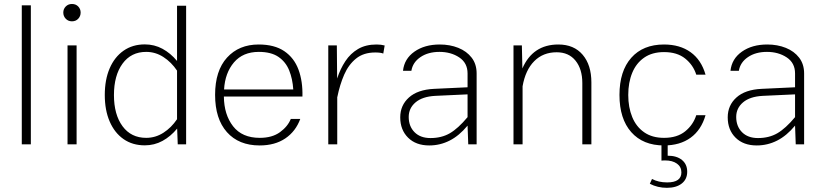

<svg xmlns="http://www.w3.org/2000/svg" viewBox="-20 -715 4100 951"><path d="M132.8 0H87.9V-688.5H132.8Z M293.5 -652.8Q293.5 -670.4 305.7 -682.9Q317.9 -695.3 336.4 -695.3Q355.5 -695.3 367.4 -682.9Q379.4 -670.4 379.4 -652.8Q379.4 -634.8 367.4 -622.1Q355.5 -609.4 336.4 -609.4Q317.9 -609.4 305.7 -622.1Q293.5 -634.8 293.5 -652.8ZM314.5 -490.2H359.4V0H314.5Z M499 -244.6Q499 -320.3 523.2 -376.5Q547.4 -432.6 592 -463.9Q636.7 -495.1 697.3 -495.1Q744.6 -495.1 784.7 -473.4Q824.7 -451.7 856.9 -413.1V-686.5H901.9V0H860.4L857.4 -78.1Q825.2 -39.1 784.9 -17.1Q744.6 4.9 697.3 4.9Q636.2 4.9 591.8 -26.1Q547.4 -57.1 523.2 -113.3Q499 -169.4 499 -244.6ZM544.4 -244.1Q544.4 -147.5 586.9 -89.8Q629.4 -32.2 704.1 -32.2Q750 -32.2 789.3 -57.4Q828.6 -82.5 856.9 -124.5V-365.2Q828.6 -407.2 789.3 -432.6Q750 -458 704.1 -458Q629.4 -458 586.9 -399.7Q544.4 -341.3 544.4 -244.1Z M1088.9 -236.8Q1089.8 -147 1134.5 -89.6Q1179.2 -32.2 1266.6 -32.2Q1328.1 -32.2 1366.7 -60.3Q1405.3 -88.4 1420.4 -126H1467.3Q1444.8 -64.5 1393.3 -29.5Q1341.8 5.4 1266.1 5.4Q1162.6 5.4 1104 -60.5Q1045.4 -126.5 1045.4 -245.1Q1045.4 -364.7 1104.5 -429.7Q1163.6 -494.6 1261.2 -494.6Q1339.8 -494.6 1388.4 -461.4Q1437 -428.2 1458.5 -370.1Q1480 -312 1478 -236.8ZM1089.8 -272H1432.6Q1429.2 -324.2 1412.4 -366.2Q1395.5 -408.2 1359.4 -433.1Q1323.2 -458 1261.7 -458Q1183.1 -458 1138.9 -406Q1094.7 -354 1089.8 -272Z M1606 -490.2H1648.4L1649.9 -326.2Q1665.5 -374 1690.7 -412.1Q1715.8 -450.2 1753.7 -472.4Q1791.5 -494.6 1845.2 -494.6Q1867.7 -494.6 1885.3 -489.7L1878.4 -449.7Q1865.7 -455.1 1838.9 -455.1Q1780.8 -455.1 1743.7 -425Q1706.5 -395 1684.8 -345.2Q1663.1 -295.4 1650.9 -234.9L1650.4 -235.4V0H1606Z M2340.8 -351.1V0H2299.3L2295.9 -92.8Q2254.4 -42.5 2207 -18.6Q2159.7 5.4 2106 5.4Q2040 5.4 2001.2 -33.2Q1962.4 -71.8 1962.4 -133.8Q1962.4 -193.4 2005.6 -232.2Q2048.8 -271 2129.9 -274.9L2295.9 -282.7V-351.1Q2295.9 -403.3 2254.6 -430.7Q2213.4 -458 2156.7 -458Q2100.6 -458 2062.5 -432.1Q2024.4 -406.2 2017.6 -364.3H1976.1Q1982.4 -423.8 2032.7 -459.2Q2083 -494.6 2158.2 -494.6Q2208.5 -494.6 2250 -478Q2291.5 -461.4 2316.2 -429.4Q2340.8 -397.5 2340.8 -351.1ZM2004.4 -135.7Q2004.4 -89.4 2033.2 -60.3Q2062 -31.2 2112.3 -31.2Q2167 -31.2 2208 -54.9Q2249 -78.6 2295.9 -134.8V-247.6L2135.7 -240.2Q2072.3 -236.8 2038.3 -208Q2004.4 -179.2 2004.4 -135.7Z M2568.4 0H2523.4V-490.2H2564.9L2567.4 -376Q2619.1 -494.6 2745.6 -494.6Q2822.8 -494.6 2866 -443.8Q2909.2 -393.1 2909.2 -306.6V0H2864.3V-303.7Q2864.3 -373 2830.6 -414.6Q2796.9 -456.1 2737.3 -456.1Q2669.9 -456.1 2626.2 -412.1Q2582.5 -368.2 2568.4 -287.6Z M3269 -494.6Q3347.7 -494.6 3400.6 -456.5Q3453.6 -418.5 3474.6 -345.2H3428.7Q3413.6 -393.1 3373.8 -425Q3334 -457 3269 -457Q3210.4 -457 3170.9 -429.7Q3131.3 -402.3 3111.6 -354.5Q3091.8 -306.6 3091.8 -244.6Q3091.8 -183.1 3111.6 -135Q3131.3 -86.9 3170.9 -59.6Q3210.4 -32.2 3269 -32.2Q3334 -32.2 3373.8 -64.5Q3413.6 -96.7 3428.7 -144.5H3474.6Q3453.6 -71.3 3400.9 -33Q3348.1 5.4 3269 5.4Q3165 5.4 3106.7 -60.5Q3048.3 -126.5 3048.3 -244.6Q3048.3 -362.8 3106.7 -428.7Q3165 -494.6 3269 -494.6ZM3383.8 135.7Q3383.8 172.9 3356.7 194.1Q3329.6 215.3 3283.2 215.3Q3237.3 215.3 3198.7 195.3L3209.5 171.4Q3241.2 188.5 3284.7 188.5Q3355 188.5 3355 138.7Q3355 111.3 3333 95.5Q3311 79.6 3273.9 79.6Q3270 79.6 3265.4 79.8Q3260.7 80.1 3256.3 80.6V-0.5H3287.1V56.2Q3332 56.2 3357.9 77.4Q3383.8 98.6 3383.8 135.7Z M3962.9 -351.1V0H3921.4L3918 -92.8Q3876.5 -42.5 3829.1 -18.6Q3781.7 5.4 3728 5.4Q3662.1 5.4 3623.3 -33.2Q3584.5 -71.8 3584.5 -133.8Q3584.5 -193.4 3627.7 -232.2Q3670.9 -271 3752 -274.9L3918 -282.7V-351.1Q3918 -403.3 3876.7 -430.7Q3835.4 -458 3778.8 -458Q3722.7 -458 3684.6 -432.1Q3646.5 -406.2 3639.6 -364.3H3598.1Q3604.5 -423.8 3654.8 -459.2Q3705.1 -494.6 3780.3 -494.6Q3830.6 -494.6 3872.1 -478Q3913.6 -461.4 3938.2 -429.4Q3962.9 -397.5 3962.9 -351.1ZM3626.5 -135.7Q3626.5 -89.4 3655.3 -60.3Q3684.1 -31.2 3734.4 -31.2Q3789.1 -31.2 3830.1 -54.9Q3871.1 -78.6 3918 -134.8V-247.6L3757.8 -240.2Q3694.3 -236.8 3660.4 -208Q3626.5 -179.2 3626.5 -135.7Z"/></svg>

Font: Estedad-FD ExtraLight
Style: Regular
Weight: 200
Designer: Amin Abedi
Version: Version 7.3